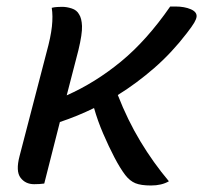

<svg xmlns="http://www.w3.org/2000/svg" viewBox="-20 -560 640 590"><path d="M116 4Q109 5 101.5 5.5Q94 6 85 6Q58 6 43 -14Q28 -34 40 -80L123 -399Q136 -446 139.5 -478.5Q143 -511 139 -536Q147 -538 156 -538.5Q165 -539 171 -539Q185 -539 200.5 -534Q216 -529 223 -516Q231 -504 232 -480Q233 -456 221 -406L185 -267Q273 -306 352 -371Q431 -436 503 -540H519Q547 -540 566.5 -531.5Q586 -523 584 -508Q583 -501 577 -490.5Q571 -480 554 -458Q508 -398 454 -351Q400 -304 342 -268Q372 -191 411.5 -125.5Q451 -60 499 -3Q477 10 444 10Q413 10 396 3Q379 -4 365 -22Q349 -43 331.5 -76.5Q314 -110 297 -149.5Q280 -189 269 -228Q218 -203 164 -185Z"/></svg>

Font: Recursive Sn Csl St
Style: Italic
Weight: 400
Italic angle: -15°
Version: Version 1.079;hotconv 1.0.112;makeotfexe 2.5.65598; ttfautoh